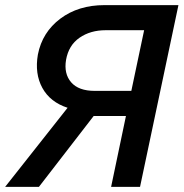

<svg xmlns="http://www.w3.org/2000/svg" viewBox="-28 -730 717 750"><path d="M-8 0 236 -309Q168 -331 137.5 -386.5Q107 -442 120 -517Q137 -604 207.5 -657Q278 -710 380 -710H669L519 0H406L464 -277H360H338L124 0ZM342 -375H485L535 -612H385Q325 -612 282.5 -582.5Q240 -553 230 -496Q221 -442 250 -408.5Q279 -375 342 -375Z"/></svg>

Font: Raleway-v4020 SemiBold
Style: Italic
Weight: 600
Italic angle: -12°
Designer: Matt McInerney, Pablo Impallari, Rodrigo Fuenzalida
Foundry: Matt McInerney, Pablo Impallari, Rodrigo Fuenzalida
Version: Version 4.020;PS 004.020;hotconv 1.0.88;makeotf.lib2.5.64775